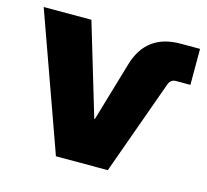

<svg xmlns="http://www.w3.org/2000/svg" viewBox="-81 -609 758 702"><g transform="rotate(15 298.0 -258.0)"><path d="M186.5 0 2 -515.6H182.6L286.6 -168H288.6L354 -390.1Q389.2 -515.6 520 -515.6H593.8V-379.4H539.6Q519.5 -379.4 512.2 -359.9L382.8 0Z"/></g></svg>

Font: Inter Display Extra Bold
Style: Regular
Weight: 800
Designer: Rasmus Andersson
Foundry: rsms
Version: Version 4.000;git-4fc901f